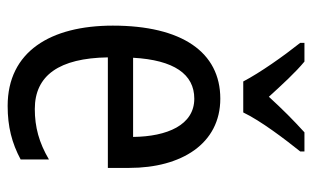

<svg xmlns="http://www.w3.org/2000/svg" viewBox="-177 -629 816 502"><g transform="rotate(90 231.0 -378.0)"><path d="M193 -606H274C296 -652 344 -715 376 -755V-766H326C292 -735 268 -711 233 -673C202 -707 169 -743 141 -766H92V-755C127 -711 170 -650 193 -606ZM238 -546C116 -546 47 -445 47 -265C47 -102 115 10 257 10C311 10 354 -1 397 -24V-98C353 -72 312 -61 265 -61C177 -61 132 -125 130 -252H419V-308C419 -444 356 -546 238 -546ZM238 -478C307 -478 337 -407 338 -318H131C137 -425 174 -478 238 -478Z"/></g></svg>

Font: Noto Sans Lao Looped Condensed
Style: Regular
Weight: 400
Width: 3
Designer: Mark Frömberg, Ben Mitchell
Foundry: The Fontpad Ltd
Version: Version 1.002